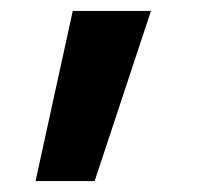

<svg xmlns="http://www.w3.org/2000/svg" viewBox="-20 -161 361 351"><path d="M45 170 113 -141H256L153 170Z"/></svg>

Font: M PLUS 2 Thin SemiBold
Style: Regular
Weight: 600
Version: Version 1.001